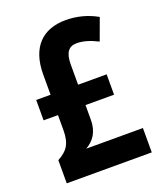

<svg xmlns="http://www.w3.org/2000/svg" viewBox="-134 -814 772 904"><g transform="rotate(-20 251.5 -362.0)"><path d="M301 -724C185 -724 115 -655 115 -519V-418H43V-316H115V-241C115 -171 92 -142 44 -116V0H470V-122H186C227 -145 253 -183 253 -242V-316H396V-418H253V-518C253 -579 273 -604 313 -604C344 -604 379 -594 418 -574L458 -683C410 -710 358 -724 301 -724Z"/></g></svg>

Font: Noto Sans Georgian Condensed Bold
Style: Regular
Weight: 700
Width: 3
Designer: Monotype Design Team, Akaki Razmadze
Foundry: Google LLC
Version: Version 2.005